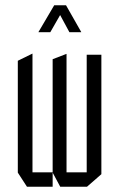

<svg xmlns="http://www.w3.org/2000/svg" viewBox="-20 -713 455 733"><path d="M311 0V-504H367V-48L312 0ZM83 0 48 -54V-55H181V0ZM48 -55V-481L103 -508H104V-55ZM210 0 181 -54V-55H311V0ZM181 -55V-487L233 -507H234V-55ZM245 -590 192 -688 232 -693 290 -591V-590ZM127 -590V-591L187 -693H231L172 -590Z"/></svg>

Font: Foldit Thin Light
Style: Regular
Weight: 300
Version: Version 1.003